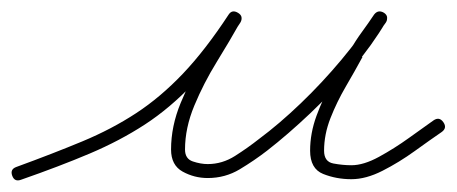

<svg xmlns="http://www.w3.org/2000/svg" viewBox="-25 -294 785 330"><path d="M11 15Q0 19 -4 8Q-8 -3 3 -7Q66 -30 116.5 -51Q167 -72 209 -99.5Q251 -127 289.5 -167.5Q328 -208 368 -269Q374 -278 384 -272Q394 -266 388 -256Q370 -224 347.5 -187.5Q325 -151 309 -112.5Q293 -74 293 -37Q293 -21 306.5 -16.5Q320 -12 332 -12Q357 -12 379 -26Q401 -40 420 -55Q455 -81 492 -116.5Q529 -152 562 -191.5Q595 -231 618 -268Q624 -278 634 -271Q644 -264 638 -255Q628 -241 617 -226Q606 -211 597 -196Q597 -196 597 -196Q598 -196 598 -196Q585 -172 569.5 -145.5Q554 -119 543 -91Q532 -63 532 -35Q532 -16 548 -13Q564 -10 579 -10Q600 -10 626.5 -24.5Q653 -39 678 -57Q703 -75 720 -87Q720 -87 720 -87Q720 -87 720 -87Q730 -94 737 -84Q744 -74 734 -67Q715 -54 688 -34.5Q661 -15 632.5 -0.5Q604 14 579 14Q553 14 530.5 5Q508 -4 508 -35Q508 -65 519 -95Q530 -125 546 -153.5Q562 -182 576 -208Q576 -208 577 -208Q577 -208 577 -208Q586 -224 597 -239Q608 -254 618 -269Q625 -278 635 -272Q644 -266 638 -256Q615 -217 581 -176.5Q547 -136 508.5 -99.5Q470 -63 434 -35Q412 -18 387 -3Q362 12 332 12Q309 12 289 1Q269 -10 269 -37Q269 -77 285.5 -117Q302 -157 325 -195.5Q348 -234 368 -268Q373 -278 384 -272Q394 -265 388 -255Q347 -192 307 -150Q267 -108 224 -80Q181 -52 129 -30Q77 -8 11 15Q11 15 11 15Q11 15 11 15Z"/></svg>

Font: FRB American Cursive Light
Style: Italic
Weight: 300
Italic angle: -25°
Version: Version 2.0;Modular Font Editor K font №1